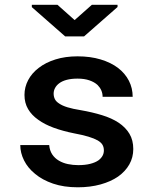

<svg xmlns="http://www.w3.org/2000/svg" viewBox="-20 -774 640 804"><path d="M415 -144Q415 -131.8 409.2 -121.3Q403.3 -110.8 392.1 -102.5Q378.9 -93.3 357.7 -87.9Q336.4 -82.5 307.6 -82.5Q285.6 -82.5 264.4 -86.9Q243.2 -91.3 226.1 -101.6Q209.5 -111.3 198.7 -127.4Q188 -143.6 186 -166.5H64.9Q64.9 -133.8 80.8 -102.1Q96.7 -70.3 127 -45.9Q157.2 -20.5 202.1 -5.1Q247.1 10.3 305.7 10.3Q357.9 10.3 401.1 -1.7Q444.3 -13.7 474.6 -34.7Q504.9 -56.2 521.5 -85.4Q538.1 -114.7 538.1 -149.9Q538.1 -187 522 -213.9Q505.9 -240.7 476.6 -260.3Q447.8 -279.3 407.2 -291.7Q366.7 -304.2 318.8 -312.5Q284.7 -317.9 262.7 -324.7Q240.7 -331.5 228 -340.3Q214.8 -348.6 209.7 -359.1Q204.6 -369.6 204.6 -381.8Q204.6 -394.5 210.7 -405.8Q216.8 -417 228 -425.3Q240.2 -434.6 259.5 -439.7Q278.8 -444.8 304.7 -444.8Q333.5 -444.8 354.5 -437.5Q375.5 -430.2 388.7 -418Q398.9 -407.7 404.3 -395.3Q409.7 -382.8 409.7 -368.7H535.6Q535.6 -404.8 519.8 -435.8Q503.9 -466.8 474.1 -489.7Q444.3 -512.2 401.4 -525.1Q358.4 -538.1 304.7 -538.1Q253.4 -538.1 212.2 -525.1Q170.9 -512.2 142.1 -489.7Q113.3 -467.8 97.9 -438.5Q82.5 -409.2 82.5 -376.5Q82.5 -342.8 97.7 -317.1Q112.8 -291.5 140.1 -272.5Q167 -252.9 205.1 -239Q243.2 -225.1 289.6 -215.8Q326.2 -209 350.3 -201.7Q374.5 -194.3 389.2 -186Q403.8 -177.2 409.4 -167.2Q415 -157.2 415 -144ZM292.5 -689.9 220.7 -753.9H113.3V-744.1L252.9 -621.6H332L472.2 -744.6V-753.9H364.7Z"/></svg>

Font: Roboto Mono SemiBold
Style: Regular
Weight: 600
Monospace: yes
Designer: Google
Version: Version 3.000